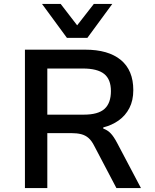

<svg xmlns="http://www.w3.org/2000/svg" viewBox="-20 -958 788 978"><path d="M107 0V-705H414Q532 -705 595.5 -652.5Q659 -600 659 -499Q659 -446 639 -407.5Q619 -369 584.5 -344.5Q550 -320 506 -309V-303L511 -301Q529 -294 544 -278.5Q559 -263 576 -231L698 0H573L460 -215Q447 -241 431 -255Q415 -269 393.5 -274.5Q372 -280 342 -280H221V0ZM221 -374H407Q480 -374 512.5 -403.5Q545 -433 545 -494Q545 -554 510.5 -581.5Q476 -609 402 -609H221ZM321 -765 194 -938H289L373 -829L458 -938H552L425 -765Z"/></svg>

Font: Nunito Sans 6pt SemiBold
Style: Regular
Weight: 600
Version: Version 3.101;gftools[0.9.27]